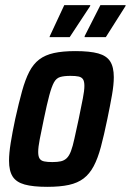

<svg xmlns="http://www.w3.org/2000/svg" viewBox="-20 -716 507 744"><path d="M163 8Q108 8 75.5 -1Q43 -10 29 -32Q15 -54 15 -93Q15 -122 21.5 -162.5Q28 -203 39 -255Q53 -318 65.5 -363Q78 -408 93.5 -438Q109 -468 132 -485.5Q155 -503 189 -510.5Q223 -518 272 -518Q328 -518 360.5 -509Q393 -500 407 -478Q421 -456 421 -417Q421 -388 414 -348Q407 -308 396 -255Q383 -192 371 -147Q359 -102 343 -72Q327 -42 304 -24.5Q281 -7 247 0.5Q213 8 163 8ZM183 -88Q203 -88 216 -91Q229 -94 238.5 -103Q248 -112 255 -130.5Q262 -149 268.5 -179.5Q275 -210 285 -255Q295 -304 301 -334.5Q307 -365 307 -383Q307 -401 301.5 -409Q296 -417 284.5 -419.5Q273 -422 253 -422Q228 -422 213 -417.5Q198 -413 189 -396.5Q180 -380 171 -346.5Q162 -313 150 -255Q140 -207 134 -176.5Q128 -146 128 -127Q128 -110 133.5 -101.5Q139 -93 151.5 -90.5Q164 -88 183 -88ZM308 -572V-576L369 -696H467L466 -692L390 -572ZM172 -572 173 -576 229 -696H330L329 -692L250 -572Z"/></svg>

Font: Saira Condensed SemiBold
Style: Italic
Weight: 600
Width: 3
Italic angle: -12°
Designer: Hector Gatti with collaboration of the Omnibus-Type team
Foundry: Omnibus-Type
Version: Version 1.101